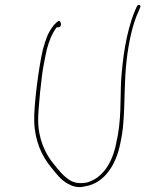

<svg xmlns="http://www.w3.org/2000/svg" viewBox="-20 -731 591 780"><path d="M154 -529C137 -457 117 -301 119 -239C121 -159 150 -96 188 -51C208 -26 228 1 255 15C277 27 297 34 330 25H331C402 11 451 -57 469 -150C475 -178 479 -203 481 -232C488 -316 484 -402 495 -491C502 -551 517 -631 543 -685L550 -702C554 -712 540 -715 536 -705L528 -687C491 -597 478 -489 472 -403C468 -323 474 -243 452 -149C437 -71 397 -6 331 11H330C300 16 279 11 262 0C236 -17 218 -40 199 -64C164 -105 135 -168 135 -243C134 -278 149 -433 159 -475C163 -495 166 -513 170 -529V-530C180 -565 189 -591 210 -620H216C231 -620 230 -638 222 -646C216 -649 199 -629 196 -626L195 -624C173 -595 166 -571 154 -529Z"/></svg>

Font: Stray Cat
Style: ExLtCnObl
Weight: 200
Version: Version 1.0